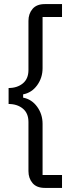

<svg xmlns="http://www.w3.org/2000/svg" viewBox="-20 -780 383 938"><path d="M199 138Q159 138 139 114.5Q119 91 119 56V-184Q119 -227 91.5 -249.5Q64 -272 22 -272V-350Q64 -350 91.5 -372.5Q119 -395 119 -438V-678Q119 -713 139 -736.5Q159 -760 199 -760H283V-697H188V-447Q188 -400 161.5 -363.5Q135 -327 93 -319V-303Q135 -295 161.5 -258.5Q188 -222 188 -175V75H283V138Z"/></svg>

Font: IBMPlexSans
Style: Regular
Weight: 400
Designer: Mike Abbink, Paul van der Laan, Pieter van Rosmalen
Foundry: Bold Monday
Version: Version 3.1